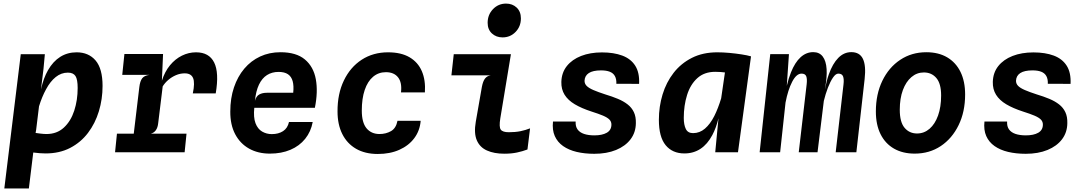

<svg xmlns="http://www.w3.org/2000/svg" viewBox="-20 -847 6040 1068"><path d="M233.5 6.5Q204 6.5 166 1.5Q165.5 1.5 165 1.5L140.5 201.5H4L95.5 -545.5H229.5L222 -464.5L208 -349.5Q221.5 -412 247 -456.5Q275 -505.5 315.2 -530.8Q355.5 -556 406 -556Q473 -556 511.8 -510.5Q550.5 -465 550.5 -369Q550.5 -295.5 530 -228Q509.5 -160.5 469.5 -107.8Q429.5 -55 370.2 -24.2Q311 6.5 233.5 6.5ZM197 -255.5 181 -124.5 178 -107.5Q190.5 -105.5 204 -104Q224 -101.5 238.5 -101.5Q296.5 -101.5 335.2 -137.2Q374 -173 393 -231.5Q412 -290 412 -357.5Q412 -405.5 399.8 -424.2Q387.5 -443 357.5 -443Q320.5 -443 290 -418.5Q259.5 -394 236 -350Q213.5 -309 197 -255.5Z M620 0 630.5 -103.5H724L755 -362.5Q759 -396 771 -411.5Q783 -427 811.5 -430.5H660L672 -546.5H887L880.5 -398Q896.5 -448.5 925.5 -483.8Q954.5 -519 992 -537.5Q1029.5 -556 1070.5 -556Q1143 -556 1171.2 -499.5Q1199.5 -443 1180 -327.5H1052.5Q1065 -386.5 1054 -412.8Q1043 -439 1007.5 -439Q982.5 -439 959 -429Q935.5 -419 916.2 -402.5Q897 -386 885 -366.5L860 -162.5Q857.5 -137.5 847 -122.8Q836.5 -108 819 -103.5H1017.5L1007 0Z M1481 7.5Q1415.5 7.5 1365.8 -20.2Q1316 -48 1288.2 -100.5Q1260.5 -153 1261 -226.5Q1261 -300.5 1281.5 -361Q1302 -421.5 1339 -465.2Q1376 -509 1427.2 -532.8Q1478.5 -556.5 1540 -556.5Q1628 -556.5 1676 -516.2Q1724 -476 1736.8 -406.2Q1749.5 -336.5 1731.5 -247.5H1394.5Q1389 -194 1401.2 -161.8Q1413.5 -129.5 1438 -115.2Q1462.5 -101 1492 -101Q1529 -101 1554.5 -117.5Q1580 -134 1587.5 -168.5H1719.5Q1709.5 -114.5 1677.5 -74.8Q1645.5 -35 1595.5 -13.8Q1545.5 7.5 1481 7.5ZM1398 -286Q1405 -312 1422.2 -321.5Q1439.5 -331 1464.5 -331H1611Q1615 -369.5 1608 -395.2Q1601 -421 1581.8 -434Q1562.5 -447 1529.5 -447Q1493 -447 1465.2 -429.5Q1437.5 -412 1420.5 -376.2Q1403.5 -340.5 1398 -286Z M2081.5 9.5Q2010.5 9.5 1960.5 -19.5Q1910.5 -48.5 1884 -101.5Q1857.5 -154.5 1857.5 -227Q1857 -325 1892.8 -399.2Q1928.5 -473.5 1992 -514.8Q2055.5 -556 2138.5 -556Q2211 -556 2258 -528.5Q2305 -501 2326.5 -451Q2348 -401 2343.5 -333H2210.5Q2217 -388 2194.2 -416.8Q2171.5 -445.5 2126.5 -445.5Q2085.5 -445.5 2055.2 -420Q2025 -394.5 2008.8 -346.8Q1992.5 -299 1992.5 -232Q1992.5 -165 2019 -133.2Q2045.5 -101.5 2091 -101.5Q2126.5 -101.5 2154.8 -117.5Q2183 -133.5 2191 -175H2320Q2315.5 -120 2284.5 -78.5Q2253.5 -37 2201.5 -13.8Q2149.5 9.5 2081.5 9.5Z M2775.5 -639Q2740 -639 2716.2 -661Q2692.5 -683 2692.5 -720Q2692.5 -765 2722.2 -796Q2752 -827 2795 -827Q2830.5 -827 2854 -804.8Q2877.5 -782.5 2877.5 -744.5Q2877.5 -700 2848 -669.5Q2818.5 -639 2775.5 -639ZM2784.5 8Q2728.5 8 2688.8 -9.8Q2649 -27.5 2632.2 -66.8Q2615.5 -106 2626.5 -169.5L2660.5 -364Q2666.5 -395.5 2678 -410.2Q2689.5 -425 2710 -428H2491L2504 -545.5H2822L2763 -189Q2755 -140.5 2765.5 -126Q2776 -111.5 2810.5 -111.5Q2846.5 -111.5 2874.8 -117.2Q2903 -123 2928.5 -133L2914 -15.5Q2886 -5 2855.2 1.5Q2824.5 8 2784.5 8Z M3285.5 8.5Q3232 8.5 3187.8 -2Q3143.5 -12.5 3112.2 -34.5Q3081 -56.5 3066 -90.2Q3051 -124 3056 -171H3182Q3180.5 -143.5 3192.8 -126.8Q3205 -110 3229 -102Q3253 -94 3286 -94Q3329.5 -94 3355 -108.5Q3380.5 -123 3381 -153Q3381.5 -170 3370 -181.8Q3358.5 -193.5 3334.2 -203.8Q3310 -214 3270.5 -226.5Q3215 -244.5 3177.2 -267Q3139.5 -289.5 3120.5 -320Q3101.5 -350.5 3102.5 -391.5Q3104 -443 3133 -479.5Q3162 -516 3212.5 -535.8Q3263 -555.5 3328.5 -555.5Q3394 -555.5 3441.5 -537.8Q3489 -520 3513.5 -481.5Q3538 -443 3535 -380.5L3408.5 -381Q3409.5 -407.5 3400.2 -424Q3391 -440.5 3371.8 -448Q3352.5 -455.5 3323.5 -455.5Q3278 -455.5 3255.2 -440.5Q3232.5 -425.5 3231.5 -397.5Q3231.5 -381 3243.5 -369Q3255.5 -357 3281 -346Q3306.5 -335 3346.5 -322Q3385 -310.5 3416.8 -297.2Q3448.5 -284 3471.2 -266.2Q3494 -248.5 3506 -223Q3518 -197.5 3517 -162Q3516.5 -110.5 3487.5 -72.2Q3458.5 -34 3406.8 -12.8Q3355 8.5 3285.5 8.5Z M3958.5 0 3976.5 -189Q3963.5 -135.5 3942.5 -96Q3915.5 -45 3876.5 -19.2Q3837.5 6.5 3787 6.5Q3720.5 6.5 3682.8 -39.2Q3645 -85 3645 -180.5Q3645 -254 3665.5 -321.5Q3686 -389 3727 -441.8Q3768 -494.5 3828.8 -525.2Q3889.5 -556 3970 -556Q4001 -556 4036.8 -552.8Q4072.5 -549.5 4104.8 -544.5Q4137 -539.5 4157.5 -533.5L4085 0ZM4012.5 -444Q3999 -445.5 3987.5 -446.5Q3969 -447.5 3958.5 -447.5Q3897.5 -447.5 3858.8 -412.2Q3820 -377 3801.8 -318.5Q3783.5 -260 3783.5 -191Q3783.5 -153 3794.8 -129.8Q3806 -106.5 3835 -106.5Q3872 -106.5 3901.2 -131.5Q3930.5 -156.5 3953.5 -202Q3974.5 -244 3991.5 -300Z M4205.5 0 4264.5 -546H4368.5L4356.5 -369.5Q4366.5 -412 4380 -445Q4402 -500 4433.2 -528.5Q4464.5 -557 4503.5 -557Q4538 -557 4556.5 -532.5Q4575 -508 4578 -462.8Q4581 -417.5 4569 -354V-352Q4577.5 -397.5 4590.5 -434Q4611.5 -493 4643 -525Q4674.5 -557 4715.5 -557Q4762 -557 4780 -519.5Q4798 -482 4789.5 -407L4743.5 0H4628.5L4672 -377.5Q4675.5 -407 4669.5 -422.2Q4663.5 -437.5 4643 -437.5Q4628.5 -437.5 4613.5 -415.5Q4598.5 -393.5 4585.2 -359Q4572 -324.5 4562.5 -285.5L4527.5 0H4423L4467 -377.5Q4470.5 -407.5 4464.8 -422.5Q4459 -437.5 4438.5 -437.5Q4410 -437.5 4386.5 -392.2Q4363 -347 4349.5 -276.5L4319.5 0Z M5068 7.5Q5001.5 7.5 4953 -20.2Q4904.5 -48 4878.2 -100.5Q4852 -153 4852 -227Q4852 -323 4888 -397.5Q4924 -472 4987.5 -514.2Q5051 -556.5 5132.5 -556.5Q5200.5 -556.5 5248.8 -528Q5297 -499.5 5322.8 -447Q5348.5 -394.5 5348.5 -321.5Q5348.5 -225 5312.2 -150.8Q5276 -76.5 5213 -34.5Q5150 7.5 5068 7.5ZM5081 -104.5Q5120.5 -104.5 5150.8 -130.8Q5181 -157 5198 -204.5Q5215 -252 5215 -316Q5215 -382 5188.5 -413Q5162 -444 5119 -444Q5080 -444 5049.8 -418.2Q5019.5 -392.5 5002.2 -346Q4985 -299.5 4985 -236.5Q4985 -167.5 5011.8 -136Q5038.5 -104.5 5081 -104.5Z M5685.5 8.5Q5632 8.5 5587.8 -2Q5543.5 -12.5 5512.2 -34.5Q5481 -56.5 5466 -90.2Q5451 -124 5456 -171H5582Q5580.5 -143.5 5592.8 -126.8Q5605 -110 5629 -102Q5653 -94 5686 -94Q5729.5 -94 5755 -108.5Q5780.5 -123 5781 -153Q5781.5 -170 5770 -181.8Q5758.5 -193.5 5734.2 -203.8Q5710 -214 5670.5 -226.5Q5615 -244.5 5577.2 -267Q5539.5 -289.5 5520.5 -320Q5501.5 -350.5 5502.5 -391.5Q5504 -443 5533 -479.5Q5562 -516 5612.5 -535.8Q5663 -555.5 5728.5 -555.5Q5794 -555.5 5841.5 -537.8Q5889 -520 5913.5 -481.5Q5938 -443 5935 -380.5L5808.5 -381Q5809.5 -407.5 5800.2 -424Q5791 -440.5 5771.8 -448Q5752.5 -455.5 5723.5 -455.5Q5678 -455.5 5655.2 -440.5Q5632.5 -425.5 5631.5 -397.5Q5631.5 -381 5643.5 -369Q5655.5 -357 5681 -346Q5706.5 -335 5746.5 -322Q5785 -310.5 5816.8 -297.2Q5848.5 -284 5871.2 -266.2Q5894 -248.5 5906 -223Q5918 -197.5 5917 -162Q5916.5 -110.5 5887.5 -72.2Q5858.5 -34 5806.8 -12.8Q5755 8.5 5685.5 8.5Z"/></svg>

Font: Spline Sans Mono SemiBold
Style: Italic
Weight: 600
Italic angle: -4°
Monospace: yes
Version: Version 1.004